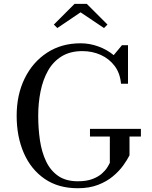

<svg xmlns="http://www.w3.org/2000/svg" viewBox="-20 -990 806 1020"><path d="M408 -924.5 284.5 -841 266 -859.5 376 -969.5H441L551 -859.5L532.5 -841ZM458 -305.5H728.5V-264.5H668V-165Q656.5 -141.5 635 -111.5Q613.5 -81.5 580.5 -53.8Q547.5 -26 501 -8Q454.5 10 393.5 10Q289.5 10 217 -40Q144.5 -90 106.5 -177Q68.5 -264 68.5 -375Q68.5 -486.5 111 -573.2Q153.5 -660 230 -710Q306.5 -760 408 -760Q456.5 -760 502.5 -743.2Q548.5 -726.5 584 -697L628 -750H660V-545H623Q618 -601.5 588.8 -640Q559.5 -678.5 514.8 -698.5Q470 -718.5 418 -718.5Q353 -718.5 307.8 -690.8Q262.5 -663 235.2 -614.8Q208 -566.5 195.5 -504.8Q183 -443 183 -375Q183 -307 192.2 -244.5Q201.5 -182 224.8 -133Q248 -84 289 -55.5Q330 -27 393.5 -27Q440 -27 471.2 -39Q502.5 -51 521.2 -67.8Q540 -84.5 550 -100.8Q560 -117 563.5 -125V-264.5H458Z"/></svg>

Font: Bodoni* 06pt
Style: Regular
Weight: 400
Version: Version 2.3